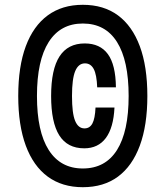

<svg xmlns="http://www.w3.org/2000/svg" viewBox="-20 -800 690 800"><path d="M325 -20Q239 -20 179 -64Q119 -108 87.5 -193Q56 -278 56 -400Q56 -523 87.5 -607.5Q119 -692 179 -736Q239 -780 325 -780Q412 -780 471.5 -736Q531 -692 562.5 -607.5Q594 -523 594 -400Q594 -278 562.5 -193Q531 -108 471.5 -64Q412 -20 325 -20ZM325 -98Q419 -98 467.5 -175Q516 -252 516 -400Q516 -548 467.5 -625Q419 -702 325 -702Q232 -702 183 -625Q134 -548 134 -400Q134 -252 183 -175Q232 -98 325 -98ZM457 -352Q453 -268 421 -225Q389 -182 331 -182Q261 -182 227 -236Q193 -290 193 -400Q193 -511 228 -565Q263 -619 333 -619Q397 -619 429.5 -574.5Q462 -530 463 -436H385Q383 -489 370.5 -512.5Q358 -536 334 -536Q307 -536 293.5 -504Q280 -472 280 -400Q280 -328 293 -296.5Q306 -265 332 -265Q354 -265 365 -285.5Q376 -306 378 -352Z"/></svg>

Font: Martian Mono SemiCondensed
Style: Regular
Weight: 400
Width: 4
Designer: Roman Shamin
Foundry: Evil Martians
Version: Version 1.000